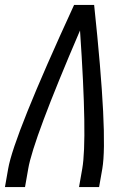

<svg xmlns="http://www.w3.org/2000/svg" viewBox="-24 -755 544 775"><path d="M-4 0 9 -74Q32 -207 275 -735H356Q412 -207 389 -74L376 0H295L308 -74Q329 -193 299 -632Q110 -192 90 -74L77 0Z"/></svg>

Font: Iosevka SS08
Style: Italic
Weight: 400
Italic angle: -10°
Monospace: yes
Designer: Belleve Invis
Foundry: Belleve Invis
Version: 2.1.0; ttfautohint (v1.8.2)